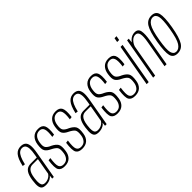

<svg xmlns="http://www.w3.org/2000/svg" viewBox="121 -1644 2557 2557"><g transform="rotate(-45 1399.0 -366.0)"><path d="M88 3.5Q115 3.5 136.2 -1.8Q157.5 -7 173.5 -15.8Q189.5 -24.5 199.8 -34Q210 -43.5 214.5 -52L208.5 0H239.5L307 -385Q322 -467 315.8 -514.2Q309.5 -561.5 284 -581.8Q258.5 -602 215 -602Q186 -602 161.5 -591.8Q137 -581.5 116.2 -558Q95.5 -534.5 79 -494.8Q62.5 -455 49.5 -396L86.5 -391.5Q102 -459.5 120.5 -499Q139 -538.5 161.5 -555.5Q184 -572.5 211 -572.5Q241 -572.5 258 -554.5Q275 -536.5 278.5 -495.5Q282 -454.5 269 -385L262 -344H149.5Q129.5 -344 111 -339.8Q92.5 -335.5 76.2 -324.2Q60 -313 46.5 -293.2Q33 -273.5 23 -242.5Q13 -211.5 7 -168Q-3 -96 4 -59.2Q11 -22.5 33 -9.5Q55 3.5 88 3.5ZM101.5 -25Q79 -25 63.5 -36.2Q48 -47.5 43 -78.8Q38 -110 46 -170Q52 -216.5 63.2 -245.8Q74.5 -275 89.8 -290.8Q105 -306.5 122 -312.2Q139 -318 156.5 -318H257.5L216.5 -85.5Q209.5 -72.5 193.8 -58.2Q178 -44 155 -34.5Q132 -25 101.5 -25Z M445 3.5Q511 3.5 548.8 -32.2Q586.5 -68 595.5 -130.5Q609.5 -219.5 587.8 -254.2Q566 -289 510 -317Q462.5 -336 441 -362.8Q419.5 -389.5 431 -458.5Q438.5 -510 465.5 -541.5Q492.5 -573 538 -573Q586 -573 601.2 -530.5Q616.5 -488 602.5 -391.5L640.5 -396.5Q656.5 -512 633.8 -557Q611 -602 543 -602Q477.5 -602 439.8 -563.8Q402 -525.5 392.5 -460.5Q379.5 -376.5 401 -343.2Q422.5 -310 474 -286.5Q526.5 -260.5 547.8 -233.8Q569 -207 557 -130Q550 -84.5 523.8 -55Q497.5 -25.5 449.5 -25.5Q401.5 -25.5 385 -62.5Q368.5 -99.5 384.5 -211L346.5 -206Q329 -76 353.2 -36.2Q377.5 3.5 445 3.5Z M775.5 3.5Q841.5 3.5 879.2 -32.2Q917 -68 926 -130.5Q940 -219.5 918.2 -254.2Q896.5 -289 840.5 -317Q793 -336 771.5 -362.8Q750 -389.5 761.5 -458.5Q769 -510 796 -541.5Q823 -573 868.5 -573Q916.5 -573 931.8 -530.5Q947 -488 933 -391.5L971 -396.5Q987 -512 964.2 -557Q941.5 -602 873.5 -602Q808 -602 770.2 -563.8Q732.5 -525.5 723 -460.5Q710 -376.5 731.5 -343.2Q753 -310 804.5 -286.5Q857 -260.5 878.2 -233.8Q899.5 -207 887.5 -130Q880.5 -84.5 854.2 -55Q828 -25.5 780 -25.5Q732 -25.5 715.5 -62.5Q699 -99.5 715 -211L677 -206Q659.5 -76 683.8 -36.2Q708 3.5 775.5 3.5Z M1083 3.5Q1110 3.5 1131.2 -1.8Q1152.5 -7 1168.5 -15.8Q1184.5 -24.5 1194.8 -34Q1205 -43.5 1209.5 -52L1203.5 0H1234.5L1302 -385Q1317 -467 1310.8 -514.2Q1304.5 -561.5 1279 -581.8Q1253.5 -602 1210 -602Q1181 -602 1156.5 -591.8Q1132 -581.5 1111.2 -558Q1090.5 -534.5 1074 -494.8Q1057.5 -455 1044.5 -396L1081.5 -391.5Q1097 -459.5 1115.5 -499Q1134 -538.5 1156.5 -555.5Q1179 -572.5 1206 -572.5Q1236 -572.5 1253 -554.5Q1270 -536.5 1273.5 -495.5Q1277 -454.5 1264 -385L1257 -344H1144.5Q1124.5 -344 1106 -339.8Q1087.5 -335.5 1071.2 -324.2Q1055 -313 1041.5 -293.2Q1028 -273.5 1018 -242.5Q1008 -211.5 1002 -168Q992 -96 999 -59.2Q1006 -22.5 1028 -9.5Q1050 3.5 1083 3.5ZM1096.5 -25Q1074 -25 1058.5 -36.2Q1043 -47.5 1038 -78.8Q1033 -110 1041 -170Q1047 -216.5 1058.2 -245.8Q1069.5 -275 1084.8 -290.8Q1100 -306.5 1117 -312.2Q1134 -318 1151.5 -318H1252.5L1211.5 -85.5Q1204.5 -72.5 1188.8 -58.2Q1173 -44 1150 -34.5Q1127 -25 1096.5 -25Z M1440 3.5Q1506 3.5 1543.8 -32.2Q1581.5 -68 1590.5 -130.5Q1604.5 -219.5 1582.8 -254.2Q1561 -289 1505 -317Q1457.5 -336 1436 -362.8Q1414.5 -389.5 1426 -458.5Q1433.5 -510 1460.5 -541.5Q1487.5 -573 1533 -573Q1581 -573 1596.2 -530.5Q1611.5 -488 1597.5 -391.5L1635.5 -396.5Q1651.5 -512 1628.8 -557Q1606 -602 1538 -602Q1472.5 -602 1434.8 -563.8Q1397 -525.5 1387.5 -460.5Q1374.5 -376.5 1396 -343.2Q1417.5 -310 1469 -286.5Q1521.5 -260.5 1542.8 -233.8Q1564 -207 1552 -130Q1545 -84.5 1518.8 -55Q1492.5 -25.5 1444.5 -25.5Q1396.5 -25.5 1380 -62.5Q1363.5 -99.5 1379.5 -211L1341.5 -206Q1324 -76 1348.2 -36.2Q1372.5 3.5 1440 3.5Z M1770.5 3.5Q1836.5 3.5 1874.2 -32.2Q1912 -68 1921 -130.5Q1935 -219.5 1913.2 -254.2Q1891.5 -289 1835.5 -317Q1788 -336 1766.5 -362.8Q1745 -389.5 1756.5 -458.5Q1764 -510 1791 -541.5Q1818 -573 1863.5 -573Q1911.5 -573 1926.8 -530.5Q1942 -488 1928 -391.5L1966 -396.5Q1982 -512 1959.2 -557Q1936.5 -602 1868.5 -602Q1803 -602 1765.2 -563.8Q1727.5 -525.5 1718 -460.5Q1705 -376.5 1726.5 -343.2Q1748 -310 1799.5 -286.5Q1852 -260.5 1873.2 -233.8Q1894.5 -207 1882.5 -130Q1875.5 -84.5 1849.2 -55Q1823 -25.5 1775 -25.5Q1727 -25.5 1710.5 -62.5Q1694 -99.5 1710 -211L1672 -206Q1654.5 -76 1678.8 -36.2Q1703 3.5 1770.5 3.5Z M1987.5 0H2026L2130.5 -596.5H2092.5ZM2117.5 -735 2106.5 -674.5H2144.5L2155.5 -735Z M2110 0H2148L2238 -510L2247 -596.5H2216ZM2325 0H2363L2429.5 -379.5Q2448 -484.5 2437 -543.2Q2426 -602 2362.5 -602Q2306 -602 2263.2 -559.5Q2220.5 -517 2211 -465L2225.5 -445Q2234 -494 2269 -533.2Q2304 -572.5 2345 -572.5Q2388.5 -572.5 2399.5 -526.8Q2410.5 -481 2392.5 -383Z M2571 3.5Q2650 3.5 2692 -63.8Q2734 -131 2763 -299Q2790.5 -466 2773.2 -534Q2756 -602 2677.5 -602Q2598 -602 2555.8 -534.2Q2513.5 -466.5 2485.5 -299Q2457.5 -131.5 2474.8 -64Q2492 3.5 2571 3.5ZM2575.5 -26Q2527 -26 2511.8 -81.5Q2496.5 -137 2523.5 -298.5Q2551 -460 2587.2 -516.5Q2623.5 -573 2672.5 -573Q2721.5 -573 2736.5 -517Q2751.5 -461 2724.5 -298.5Q2697.5 -137.5 2661 -81.8Q2624.5 -26 2575.5 -26Z"/></g></svg>

Font: Anybody Condensed ExtraLight
Style: Italic
Weight: 250
Width: 3
Italic angle: -10°
Version: Version 1.113;gftools[0.9.25]